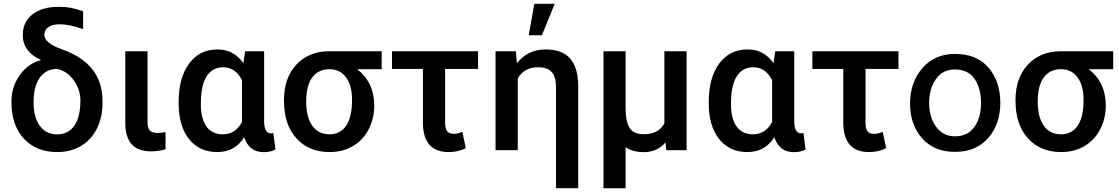

<svg xmlns="http://www.w3.org/2000/svg" viewBox="-20 -802 5972 1025"><path d="M101.6 -614.3Q101.6 -569.3 127 -535.9Q152.3 -502.4 196.8 -482.9L197.8 -480.5Q130.9 -463.9 85.9 -401.6Q41 -339.4 41 -258.8Q41 -132.3 107.9 -61.3Q174.8 9.8 285.2 9.8Q357.9 9.8 412.8 -23.2Q467.8 -56.2 497.6 -116.2Q527.3 -176.3 527.3 -252V-265.6Q526.4 -365.2 472.2 -433.1Q418 -501 308.6 -539.6Q216.8 -571.8 216.8 -617.2Q216.8 -642.6 238.8 -657.5Q260.7 -672.4 298.8 -672.4Q350.1 -672.4 423.8 -646.5V-741.7Q385.3 -754.9 357.7 -760.3Q330.1 -765.6 294.4 -765.6Q205.1 -765.6 153.3 -725.3Q101.6 -685.1 101.6 -614.3ZM159.2 -255.4Q159.2 -341.3 192.6 -387.7Q226.1 -434.1 285.2 -434.1Q338.4 -422.9 373.8 -373.3Q409.2 -323.7 409.2 -265.1Q409.2 -176.3 376.2 -130.4Q343.3 -84.5 285.2 -84.5Q226.1 -84.5 192.6 -130.4Q159.2 -176.3 159.2 -255.4Z M767.6 -528.3H648.9V-145Q648.9 5.9 785.6 5.9Q827.6 5.9 863.8 -5.4V-97.2Q842.8 -92.3 822.3 -92.3Q792 -92.3 779.8 -105.5Q767.6 -118.7 767.6 -148.4Z M1390.1 -528.3H1288.6L1279.3 -464.4Q1229 -538.1 1140.6 -538.1Q1044.9 -538.1 989.3 -462.4Q933.6 -386.7 933.6 -256.8V-250.5Q933.6 -129.4 989 -59.8Q1044.4 9.8 1139.6 9.8Q1233.9 9.8 1283.7 -69.3Q1309.6 10.3 1388.7 10.3Q1425.8 10.3 1450.7 -4.4L1439 -92.3Q1434.1 -90.3 1425.8 -90.3Q1391.6 -90.3 1390.1 -150.4ZM1052.2 -246.6Q1052.2 -346.7 1083.3 -394.8Q1114.3 -442.9 1170.4 -442.9Q1237.8 -442.9 1272 -373.5V-151.4Q1237.8 -85 1169.4 -85Q1111.8 -85 1082 -127.2Q1052.2 -169.4 1052.2 -246.6Z M2017.6 -432.6V-528.3H1735.8Q1627 -527.3 1561.5 -456.3Q1496.1 -385.3 1496.1 -269V-263.2Q1496.1 -136.7 1562.5 -63.5Q1628.9 9.8 1739.3 9.8Q1810.1 9.8 1864.3 -22.2Q1918.5 -54.2 1948.2 -111.8Q1978 -169.4 1978 -238.8Q1978 -361.3 1887.2 -432.6ZM1614.7 -258.8Q1614.7 -346.7 1647.7 -389.6Q1680.7 -432.6 1738.3 -432.6Q1795.4 -432.6 1827.4 -388.9Q1859.4 -345.2 1859.4 -269Q1859.4 -176.8 1827.9 -130.9Q1796.4 -85 1739.3 -85Q1679.7 -85 1647.2 -130.6Q1614.7 -176.3 1614.7 -258.8Z M2532.2 -434.1V-528.3H2072.8V-434.1H2237.8V-143.1Q2240.2 9.8 2375 9.8Q2427.7 9.8 2466.8 -11.7L2448.2 -98.1Q2421.4 -87.4 2402.3 -87.4Q2377.4 -87.4 2366.9 -101.8Q2356.4 -116.2 2356.4 -145V-434.1Z M2733.9 -528.3H2625.5V0H2744.1V-383.3Q2778.3 -442.9 2851.6 -442.9Q2902.3 -442.9 2925.3 -417.2Q2948.2 -391.6 2948.2 -337.9V202.6H3066.9V-346.2Q3065.4 -442.4 3023.2 -490.2Q2981 -538.1 2892.1 -538.1Q2797.9 -538.1 2739.7 -464.4ZM2832.5 -781.7 2802.7 -613.8H2873L2941.4 -781.7Z M3319.8 -528.3H3201.7V203.1H3319.8V-16.6Q3357.4 10.3 3416.5 10.3Q3488.3 10.3 3533.2 -42L3536.6 0H3645.5V-528.3H3526.9V-144.5Q3498 -85.4 3416 -85.4Q3364.3 -85.4 3342.5 -117.2Q3320.8 -148.9 3319.8 -217.8Z M4220.2 -528.3H4118.7L4109.4 -464.4Q4059.1 -538.1 3970.7 -538.1Q3875 -538.1 3819.3 -462.4Q3763.7 -386.7 3763.7 -256.8V-250.5Q3763.7 -129.4 3819.1 -59.8Q3874.5 9.8 3969.7 9.8Q4064 9.8 4113.8 -69.3Q4139.6 10.3 4218.8 10.3Q4255.9 10.3 4280.8 -4.4L4269 -92.3Q4264.2 -90.3 4255.9 -90.3Q4221.7 -90.3 4220.2 -150.4ZM3882.3 -246.6Q3882.3 -346.7 3913.3 -394.8Q3944.3 -442.9 4000.5 -442.9Q4067.9 -442.9 4102.1 -373.5V-151.4Q4067.9 -85 3999.5 -85Q3941.9 -85 3912.1 -127.2Q3882.3 -169.4 3882.3 -246.6Z M4776.4 -434.1V-528.3H4316.9V-434.1H4481.9V-143.1Q4484.4 9.8 4619.1 9.8Q4671.9 9.8 4710.9 -11.7L4692.4 -98.1Q4665.5 -87.4 4646.5 -87.4Q4621.6 -87.4 4611.1 -101.8Q4600.6 -116.2 4600.6 -145V-434.1Z M5078.1 8.8Q5190.9 8.8 5255.6 -65.2Q5320.3 -139.2 5320.3 -253.2Q5320.3 -367.2 5257.3 -440.7Q5194.3 -514.2 5078.1 -514.2Q4970.2 -514.2 4904.3 -438.5Q4838.4 -362.8 4838.4 -249Q4838.4 -137.2 4902.3 -64.2Q4966.3 8.8 5078.1 8.8ZM5077.1 -431.2Q5148.9 -431.2 5183.1 -380.6Q5217.3 -330.1 5217.3 -251Q5217.3 -173.8 5181.6 -124Q5146 -74.2 5078.1 -74.2Q5014.2 -74.2 4977.3 -125.5Q4940.4 -176.8 4940.4 -252Q4940.4 -328.1 4976.3 -379.6Q5012.2 -431.2 5077.1 -431.2Z M5922.9 -432.6V-528.3H5641.1Q5532.2 -527.3 5466.8 -456.3Q5401.4 -385.3 5401.4 -269V-263.2Q5401.4 -136.7 5467.8 -63.5Q5534.2 9.8 5644.5 9.8Q5715.3 9.8 5769.5 -22.2Q5823.7 -54.2 5853.5 -111.8Q5883.3 -169.4 5883.3 -238.8Q5883.3 -361.3 5792.5 -432.6ZM5520 -258.8Q5520 -346.7 5553 -389.6Q5585.9 -432.6 5643.6 -432.6Q5700.7 -432.6 5732.7 -388.9Q5764.6 -345.2 5764.6 -269Q5764.6 -176.8 5733.2 -130.9Q5701.7 -85 5644.5 -85Q5585 -85 5552.5 -130.6Q5520 -176.3 5520 -258.8Z"/></svg>

Font: FAU Chimera Medium
Style: Regular
Weight: 500
Version: Version 1.002;hotconv 1.0.117;makeotfexe 2.5.65602